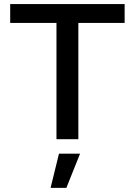

<svg xmlns="http://www.w3.org/2000/svg" viewBox="-20 -680 659 938"><path d="M588.9 -660.2V-567.9H362.8V0H255.9V-567.9H29.8V-660.2ZM371.1 70.8 304.2 237.8H227.1L268.1 70.8Z"/></svg>

Font: Work Sans Medium
Style: Regular
Weight: 500
Designer: Wei Huang
Foundry: Wei Huang
Version: Version 2.012